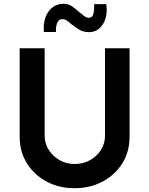

<svg xmlns="http://www.w3.org/2000/svg" viewBox="-20 -987 789 1015"><path d="M216 -268Q216 -229 237.5 -195Q259 -161 295 -140.5Q331 -120 374 -120Q420 -120 456.5 -140.5Q493 -161 514 -195Q535 -229 535 -268V-732H665V-265Q665 -184 626 -122.5Q587 -61 521 -26.5Q455 8 374 8Q293 8 227.5 -26.5Q162 -61 123 -122.5Q84 -184 84 -265V-732H216ZM452 -817Q419 -817 396.5 -831.5Q374 -846 355 -861Q344 -871 333 -878.5Q322 -886 309 -886Q290 -886 282 -865Q274 -844 276 -818H212Q208 -857 219 -891Q230 -925 255 -946Q280 -967 317 -967Q342 -967 361.5 -953Q381 -939 398 -924Q412 -912 424.5 -902.5Q437 -893 449 -893Q469 -893 474 -915Q479 -937 478 -965H542Q548 -922 537.5 -888.5Q527 -855 504 -836Q481 -817 452 -817Z"/></svg>

Font: Reem Kufi Fun SemiBold
Style: Regular
Weight: 600
Designer: Khaled Hosny
Version: Version 1.005